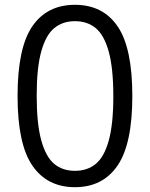

<svg xmlns="http://www.w3.org/2000/svg" viewBox="-20 -769 623 798"><path d="M53 -370Q53 -570 114.2 -659.5Q175.5 -749 291.5 -749Q407.5 -749 468.8 -659.5Q530 -570 530 -370Q530 -170.5 468.5 -80.8Q407 9 291.5 9Q176 9 114.5 -80.8Q53 -170.5 53 -370ZM451 -368.5Q451 -485.5 432 -554.2Q413 -623 378 -652Q343 -681 291.5 -681Q240.5 -681 205.5 -652.2Q170.5 -623.5 151.5 -555.2Q132.5 -487 132.5 -371.5Q132.5 -254.5 151.5 -185.8Q170.5 -117 205.2 -88Q240 -59 291.5 -59Q343 -59 378 -87.8Q413 -116.5 432 -184.8Q451 -253 451 -368.5Z"/></svg>

Font: Encode Sans Semi Condensed
Style: Regular
Weight: 400
Width: 4
Designer: Multiple Designers
Foundry: Impallari Type
Version: Version 2.000